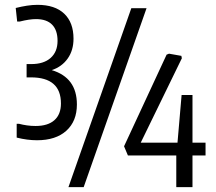

<svg xmlns="http://www.w3.org/2000/svg" viewBox="-20 -774 895 794"><path d="M133 -194Q93 -194 49 -205V-262H59Q74 -258 91.5 -255.5Q109 -253 127 -253Q178 -253 205 -277Q232 -301 232 -346Q232 -454 108 -454H90V-509H109Q161 -509 189.5 -534.5Q218 -560 218 -605Q218 -649 195.5 -672Q173 -695 129 -695Q115 -695 98.5 -692.5Q82 -690 62 -685H51L45 -741Q69 -747 91.5 -750.5Q114 -754 135 -754Q207 -754 245.5 -717.5Q284 -681 284 -614Q284 -566 260 -532Q236 -498 194 -484Q298 -453 298 -342Q298 -273 254.5 -233.5Q211 -194 133 -194ZM709 -131H509L493 -169L669 -548L679 -552L730 -543L732 -533L562 -184H714L731 -381H776V-184H830V-131H776V0H709ZM523 -740H586L326 0H263Z"/></svg>

Font: Encode Sans Compressed
Style: Regular
Weight: 400
Designer: Pablo Impallari, Andres Torresi
Foundry: Pablo Impallari, Andres Torresi
Version: Version 1.000; ttfautohint (v1.00) -l 8 -r 50 -G 200 -x 14 -